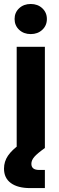

<svg xmlns="http://www.w3.org/2000/svg" viewBox="-34 -754 299 978"><path d="M51 0V-515.6H194.6V0ZM119.9 204.1Q56.5 204.1 21.4 178.5Q-13.6 153 -13.6 104.9Q-13.6 69.1 6.5 39.3Q26.7 9.6 68.4 -19.9L194.6 0Q155.5 27.8 140.7 45.1Q125.8 62.5 125.8 80.4Q125.8 96 135.7 103.9Q145.6 111.7 165.9 111.7Q172.8 111.7 180.4 111.7Q188 111.7 194.6 111.7V204.1Q178.4 204.1 157.4 204.1Q136.4 204.1 119.9 204.1ZM122.5 -580.4Q87 -580.4 63.6 -602.2Q40.3 -624.1 40.3 -657.2Q40.3 -690.2 63.6 -712Q87 -733.7 122.5 -733.7Q158.1 -733.7 181.4 -712Q204.8 -690.2 204.8 -657.2Q204.8 -624.1 181.4 -602.2Q158.1 -580.4 122.5 -580.4Z"/></svg>

Font: Inter Khmer Looped
Style: Regular
Weight: 400
Designer: Rasmus Andersson, Sovichet Tep
Foundry: Anagata Design
Version: Version 1.000